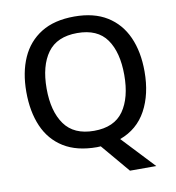

<svg xmlns="http://www.w3.org/2000/svg" viewBox="-95 -810 975 1064"><g transform="rotate(-10 392.5 -277.5)"><path d="M725 -358Q725 -230 675.5 -139Q626 -48 527 -12L698 170H550L414 9Q409 9 403.5 9.5Q398 10 393 10Q280 10 206 -36Q132 -82 96 -165Q60 -248 60 -359Q60 -469 96.5 -551Q133 -633 207 -679Q281 -725 394 -725Q504 -725 577.5 -679.5Q651 -634 688 -551.5Q725 -469 725 -358ZM174 -358Q174 -230 227 -156Q280 -82 393 -82Q507 -82 559 -156Q611 -230 611 -358Q611 -486 559.5 -559Q508 -632 394 -632Q280 -632 227 -559Q174 -486 174 -358Z"/></g></svg>

Font: Noto Sans Arabic Med
Style: Regular
Weight: 500
Designer: Monotype Design Team, Nadine Chahine, Nizar Qandah and Khaled Hosny
Foundry: Monotype Imaging Inc.
Version: Version 2.012; ttfautohint (v1.8.4.7-5d5b)